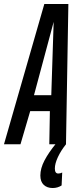

<svg xmlns="http://www.w3.org/2000/svg" viewBox="-52 -726 408 966"><path d="M-32 0 171 -706H292L280 0H196L199 -167H100L51 0ZM119 -247H206L218 -616ZM230 -4 280 0Q255 31 239.5 64Q224 97 224 122Q224 147 241 147Q252 147 261 142L258 207Q238 220 213 220Q185 220 168 204Q151 188 151 157Q151 121 172 81Q193 41 230 -4Z"/></svg>

Font: Georama Extra Condensed Medium
Style: Italic
Weight: 500
Width: 2
Italic angle: -9°
Designer: Jean-Baptiste Levee
Foundry: Production Type
Version: Version 1.000